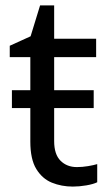

<svg xmlns="http://www.w3.org/2000/svg" viewBox="-20 -679 401 709"><path d="M24 -280V-346H326V-280ZM264 -62Q284 -62 305 -65.5Q326 -69 339 -73V-6Q325 1 299 5.5Q273 10 249 10Q207 10 171.5 -4.5Q136 -19 114 -55Q92 -91 92 -156V-468H16V-510L93 -545L128 -659H180V-536H335V-468H180V-158Q180 -109 203.5 -85.5Q227 -62 264 -62Z"/></svg>

Font: Noto IKEA Simplified Chinese
Style: Regular
Weight: 400
Designer: Monotype Design Team
Foundry: Monotype Imaging Inc.
Version: Version 1.100